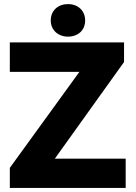

<svg xmlns="http://www.w3.org/2000/svg" viewBox="-20 -918 663 938"><path d="M28 0H594V-143H248L586 -615V-711H28V-567H368L28 -98ZM228 -818C228 -771 264 -739 312 -739C361 -739 396 -770 396 -818C396 -866 361 -898 312 -898C264 -898 228 -867 228 -818Z"/></svg>

Font: Asimov Pro
Style: Ult
Weight: 900
Designer: Google
Version: Version 2.000980; 2014